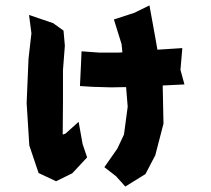

<svg xmlns="http://www.w3.org/2000/svg" viewBox="-20 -641 778 707"><path d="M95.7 -518.6 85 -424.8 78.1 -261.7 87.9 -105.5 122.1 -3.9 186.5 26.4 246.1 -2.9 300.8 -61.5 284.2 -110.4 269.5 -192.4 221.7 -149.4 211.9 -145.5 210.9 -147.5 211.9 -267.6V-382.8L218.8 -472.7L213.9 -528.3L175.8 -555.7L86.9 -585.9ZM399.4 -569.3 427.7 -478.5 430.7 -448.2 415 -447.3H345.7L280.3 -452.1L278.3 -405.3L274.4 -324.2L320.3 -321.3L388.7 -319.3L444.3 -320.3L450.2 -248L436.5 -145.5L412.1 -93.8L364.3 -25.4L407.2 7.8L441.4 45.9L515.6 0L551.8 -69.3L582 -185.5L579.1 -326.2L659.2 -330.1L644.5 -383.8L651.4 -463.9L559.6 -458L551.8 -502.9L530.3 -621.1L474.6 -593.8Z"/></svg>

Font: MaokenAssortedSans-TC
Style: Regular
Weight: 500
Version: Version 0.83